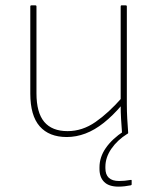

<svg xmlns="http://www.w3.org/2000/svg" viewBox="-20 -499 586 716"><path d="M229 12Q163 12 128 -28Q93 -68 93 -150V-475Q93 -479 97 -479H112Q116 -479 116 -475V-151Q116 -79 145 -44.5Q174 -10 232 -10Q287 -10 336 -44Q385 -78 435 -135V-108Q401 -68 367 -41Q333 -14 298.5 -1Q264 12 229 12ZM439 0Q436 0 435 -4Q433 -30 431.5 -55.5Q430 -81 430 -108V-120V-475Q430 -479 433 -479H449Q453 -479 453 -475V-111Q453 -83 454.5 -57Q456 -31 458 -4Q458 0 454 0ZM422 197Q386 197 368.5 179.5Q351 162 351 131V125Q351 87 374.5 53Q398 19 442 -10L455 -5V0Q418 23 395.5 55.5Q373 88 373 123V128Q373 176 424 176Q434 176 445 175Q456 174 467 172Q471 171 471 174V188Q471 190 470.5 190.5Q470 191 468 192Q458 194 446 195.5Q434 197 422 197Z"/></svg>

Font: Sofia Sans Thin
Style: Regular
Weight: 250
Designer: Botio Nikoltchev, Ani Petrova
Foundry: lettersoup
Version: Version 4.101